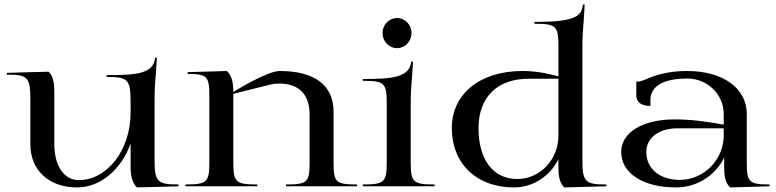

<svg xmlns="http://www.w3.org/2000/svg" viewBox="-20 -816 3401 841"><path d="M10 -489C102.5 -489 113 -477.6 113 -377V-183C113 -70.5 194.6 5 317 5C421.4 5 511.4 -74 552 -187.1V-87C552 -42 561 -13 580 5L762 0V-8C667.5 -8 657 -19.4 657 -120V-367C657 -425.5 658.7 -446.4 661.2 -475C662.9 -494.8 665 -518.8 667 -563H659C654 -491 570.7 -487 447 -487V-479C541.5 -479 552 -467.9 552 -367V-322C552 -159.6 450.3 -27 325 -27C261 -27 218 -89.4 218 -183V-410C218 -455.5 212 -484 193 -502L10 -497Z M792 0H1107V-8C1012.5 -8 1002 -17.6 1002 -105V-405L1162 -445C1176 -448.5 1188.3 -450 1202.7 -450C1289.4 -450 1336 -402.8 1336 -315V-105C1336 -17.6 1327.2 -8 1233 -8V0H1544V-8C1449.8 -8 1441 -17.6 1441 -105V-327C1441 -442.7 1358.4 -505 1205.1 -505C1149.8 -505 1008 -417 1002 -413C1002 -449 997.7 -482.1 974 -505L802 -500V-492C887.5 -492 897 -482.1 897 -395V-105C897 -17.6 886.5 -8 792 -8Z M1655.5 -671.5C1655.5 -634.8 1683.9 -605 1719 -605C1754.1 -605 1782.5 -634.8 1782.5 -671.5C1782.5 -707.4 1754.1 -737 1719 -737C1683.9 -737 1655.5 -707.4 1655.5 -671.5ZM1569 0H1884V-8C1789.5 -8 1779 -17.7 1779 -105V-350C1779 -409.1 1780.7 -429.2 1783.1 -457.4C1784.8 -477.3 1786.9 -502.3 1789 -546H1781C1776 -474 1685.2 -470 1569 -470V-462C1663.5 -462 1674 -452.3 1674 -365V-105C1674 -17.7 1663.5 -8 1569 -8Z M1959 -255C1959 -99 2067.8 5 2231 5C2316 5 2389.7 -45.2 2426 -118.6V-87C2426 -51 2428.6 -18.6 2451 5L2636 0V-8C2541.5 -8 2531 -19.4 2531 -120V-600C2531 -656.1 2532.6 -675.9 2536.5 -723C2538.2 -743.7 2539.7 -768 2541 -796H2533C2528.8 -741.6 2492 -720 2321 -720V-712C2415.5 -712 2426 -702.5 2426 -615V-481.5C2371.3 -496.4 2322.4 -505 2267.9 -505C2082.6 -505 1959 -404.6 1959 -255ZM2076 -255C2076 -390 2158.1 -471 2295 -471H2426V-222C2426 -117 2345.4 -32 2246 -32C2139.8 -32 2076 -116.2 2076 -255Z M2701 -150C2701 -57 2797.2 5 2941 5C3034.3 5 3114.8 -48.7 3152 -126.2V-87C3152 -50.8 3154.5 -17.2 3178 5L3351 0V-8C3261 -8 3251 -17.9 3251 -105V-317C3251 -429.5 3146.6 -505 2990 -505C2923.5 -505 2866.8 -494.2 2806 -467.5C2792.9 -461.7 2781.1 -458 2767 -458V-400C2767 -368.8 2787.7 -352 2829 -352V-378C2829 -439 2885.9 -472 2991 -472C3078.5 -472 3150 -402.6 3150 -317V-270C3074.6 -283.4 3010.3 -293 2934 -293C2794.4 -293 2701 -235.8 2701 -150ZM2811 -150C2811 -212.2 2865.4 -254 2947 -254H3150V-223C3150 -115.7 3063.2 -28 2957 -28C2870.8 -28 2811 -76.8 2811 -150Z"/></svg>

Font: Prida01
Style: Bold
Weight: 700
Designer: gluk
Foundry: gluk
Version: Version 00.072